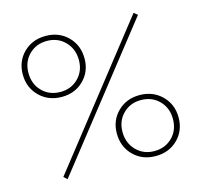

<svg xmlns="http://www.w3.org/2000/svg" viewBox="-93 -713 858 818"><g transform="rotate(-15 336.0 -304.0)"><path d="M176 -343Q117 -343 78 -381.5Q39 -420 39 -478Q39 -536 77.5 -574Q116 -612 175 -612Q234 -612 272.5 -573.5Q311 -535 311 -476Q311 -419 272.5 -381Q234 -343 176 -343ZM108 2 93 -12 563 -610 579 -597ZM176 -365Q223 -365 254.5 -396.5Q286 -428 286 -476Q286 -525 254.5 -557.5Q223 -590 175 -590Q127 -590 95.5 -558.5Q64 -527 64 -478Q64 -429 95.5 -397Q127 -365 176 -365ZM496 -265Q555 -265 594 -226.5Q633 -188 633 -130Q633 -72 594.5 -34Q556 4 497 4Q438 4 399.5 -34.5Q361 -73 361 -132Q361 -189 399.5 -227Q438 -265 496 -265ZM496 -243Q449 -243 417.5 -211.5Q386 -180 386 -132Q386 -83 417.5 -50.5Q449 -18 497 -18Q545 -18 576.5 -49.5Q608 -81 608 -130Q608 -179 576.5 -211Q545 -243 496 -243Z"/></g></svg>

Font: EauTestText Extralight
Style: Italic
Weight: 250
Italic angle: -12°
Designer: Christian Thalmann (Catharsis Fonts)
Version: Version 0.001;PS 000.001;hotconv 1.0.88;makeotf.lib2.5.64775